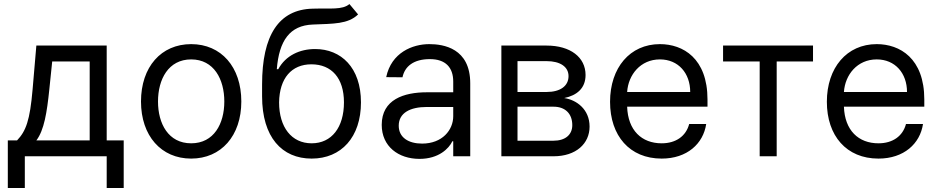

<svg xmlns="http://www.w3.org/2000/svg" viewBox="-20 -770 4625 946"><path d="M18.5 156.2H102.3V0H505.7V156.2H589.5V-78.1H505.7V-545.5H159.1L140.6 -329.5C127.5 -176.8 108 -124.3 63.9 -78.1H18.5ZM159.1 -78.1C197.4 -128.6 211.3 -215.6 223 -329.5L237.2 -467.3H421.9V-78.1Z M921.9 11.4C1069.6 11.4 1169 -100.9 1169 -269.9C1169 -440.3 1069.6 -552.6 921.9 -552.6C774.1 -552.6 674.7 -440.3 674.7 -269.9C674.7 -100.9 774.1 11.4 921.9 11.4ZM758.5 -269.9C758.5 -379.3 809.7 -477.3 921.9 -477.3C1034.1 -477.3 1085.2 -379.3 1085.2 -269.9C1085.2 -160.5 1034.1 -63.9 921.9 -63.9C809.7 -63.9 758.5 -160.5 758.5 -269.9Z M1744.3 -698.9 1701.7 -750C1666.2 -720.2 1608 -730.1 1519.9 -727.3C1353.7 -723 1271.3 -596.6 1271.3 -353.7V-295.5C1271.3 -93.8 1369.3 11.4 1515.6 11.4C1661.6 11.4 1758.5 -94.5 1758.5 -265.6C1758.5 -437.5 1660.2 -528.4 1532.7 -528.4C1457.7 -528.4 1387.8 -497.2 1350.9 -429H1343.8C1355.1 -569.6 1407.7 -644.9 1521.3 -649.1C1622.2 -653.4 1694.6 -650.6 1744.3 -698.9ZM1355.1 -265.6C1356.9 -384.9 1416.9 -453.1 1514.2 -453.1C1614 -453.1 1674.7 -384.9 1674.7 -265.6C1674.7 -142.8 1614.3 -63.9 1515.6 -63.9C1416.2 -63.9 1355.1 -143.5 1355.1 -265.6Z M2046.9 12.8C2142 12.8 2191.8 -38.4 2208.8 -73.9H2213.1V0H2296.9V-359.4C2296.9 -532.7 2164.8 -552.6 2095.2 -552.6C2012.8 -552.6 1908.4 -511.4 1882.8 -389.9L1963.1 -389.2C1974.4 -443.2 2018.1 -478.7 2098 -478.7C2175.1 -478.7 2213.1 -437.9 2213.1 -367.9V-315.3H2083.1C1970.2 -315.3 1860.8 -279.8 1860.8 -154.8C1860.8 -48.3 1943.2 12.8 2046.9 12.8ZM1944.6 -150.6C1944.6 -214.5 2002.1 -242.9 2082.4 -242.9H2213.1V-197.4C2213.1 -129.3 2159.1 -62.5 2059.7 -62.5C1992.9 -62.5 1944.6 -92.3 1944.6 -150.6Z M2450.3 0H2707.4C2818.2 0 2884.9 -62.5 2884.9 -146.3C2884.9 -231.9 2820 -278.1 2759.9 -286.9C2821.4 -299.7 2865.1 -334.2 2865.1 -400.6C2865.1 -487.6 2790.5 -545.5 2673.3 -545.5H2450.3ZM2529.8 -76.7V-244.3H2707.4C2764.9 -244.3 2799.7 -209.9 2799.7 -153.4C2799.7 -105.8 2764.9 -76.7 2707.4 -76.7ZM2529.8 -316.8V-468.8H2673.3C2740.4 -468.8 2781.2 -440.7 2781.2 -394.9C2781.2 -346.2 2740.4 -316.8 2673.3 -316.8Z M3240.1 11.4C3365.8 11.4 3445.3 -62.5 3459.5 -159.1H3375.7C3360.1 -99.4 3310.4 -63.9 3240.1 -63.9C3141.7 -63.9 3073.9 -127.5 3070 -244.3H3465.9V-279.8C3465.9 -483 3345.2 -552.6 3231.5 -552.6C3083.8 -552.6 2985.8 -436.1 2985.8 -268.5C2985.8 -100.9 3082.4 11.4 3240.1 11.4ZM3070 -316.8C3075.6 -401.6 3135.7 -477.3 3231.5 -477.3C3322.4 -477.3 3380.7 -409.1 3380.7 -316.8Z M3542.6 -467.3H3723V0H3806.8V-467.3H3985.8V-545.5H3542.6Z M4308.2 11.4C4433.9 11.4 4513.5 -62.5 4527.7 -159.1H4443.9C4428.3 -99.4 4378.6 -63.9 4308.2 -63.9C4209.9 -63.9 4142 -127.5 4138.1 -244.3H4534.1V-279.8C4534.1 -483 4413.4 -552.6 4299.7 -552.6C4152 -552.6 4054 -436.1 4054 -268.5C4054 -100.9 4150.6 11.4 4308.2 11.4ZM4138.1 -316.8C4143.8 -401.6 4203.8 -477.3 4299.7 -477.3C4390.6 -477.3 4448.9 -409.1 4448.9 -316.8Z"/></svg>

Font: Magic Ui Pro
Style: Regular
Weight: 400
Designer: Stefan Endress, Andreas Faust
Version: Version 1.000;FEAKit 1.0